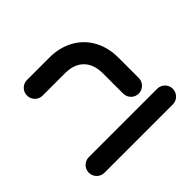

<svg xmlns="http://www.w3.org/2000/svg" viewBox="-128 -673 827 827"><g transform="rotate(-45 285.5 -259.5)"><path d="M375.6 -184.4V-307Q375.6 -362.6 345.4 -393Q315.2 -423.3 260 -423.3H124.4Q111.5 -423.3 100.6 -429.6Q89.6 -435.9 83.1 -447Q76.7 -458.1 76.7 -471.1Q76.7 -484.1 83.1 -495Q89.6 -505.9 100.6 -512.2Q111.5 -518.5 124.4 -518.5H260Q322.2 -518.5 370.2 -492Q418.1 -465.6 444.4 -417.6Q470.7 -369.6 470.7 -307V-184.4Q470.7 -171.5 464.3 -160.6Q457.8 -149.6 446.9 -143.1Q435.9 -136.7 423 -136.7Q410 -136.7 399.1 -143.1Q388.1 -149.6 381.9 -160.6Q375.6 -171.5 375.6 -184.4ZM30 -47.8Q30 -60.7 36.5 -71.7Q43 -82.6 53.9 -88.9Q64.8 -95.2 77.8 -95.2H493.7Q506.7 -95.2 517.6 -88.9Q528.5 -82.6 535 -71.7Q541.5 -60.7 541.5 -47.8Q541.5 -34.8 535 -23.7Q528.5 -12.6 517.6 -6.3Q506.7 0 493.7 0H77.8Q64.8 0 53.9 -6.3Q43 -12.6 36.5 -23.7Q30 -34.8 30 -47.8Z"/></g></svg>

Font: 26F Galaxy Hebrew Extra Bold
Style: Regular
Weight: 800
Designer: C₂₉H₂₅N₃O₅
Version: Version 1.000